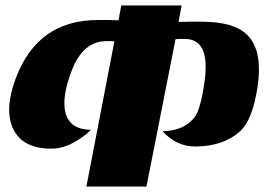

<svg xmlns="http://www.w3.org/2000/svg" viewBox="-20 -680 982 700"><path d="M671 -601Q651 -601 631 -600L642 -660H422L412 -606Q391 -607 380 -607H337Q118 -607 38 -396Q-6 -279 29 -208Q64 -138 167 -138Q217 -138 268 -172Q292 -187 312 -207Q236 -207 219 -268Q204 -325 241 -421Q282 -530 368 -530H389Q391 -530 397 -529L295 0H514L620 -537Q625 -538 633 -538H654Q749 -538 725 -378Q711 -280 689 -252Q649 -202 573 -202Q586 -186 604 -174Q642 -146 692 -146Q795 -146 857 -203Q900 -244 918 -357Q940 -495 882 -552Q834 -601 714 -601Z"/></svg>

Font: Sansita One
Style: Regular
Weight: 400
Designer: Pablo Cosgaya
Foundry: Omnibus-Type
Version: Version 1.001